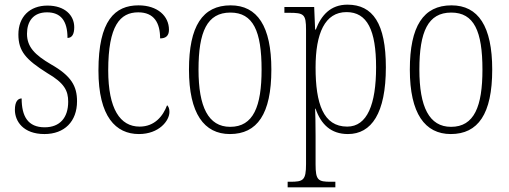

<svg xmlns="http://www.w3.org/2000/svg" viewBox="-20 -566 2186 825"><path d="M171 10C257 10 311 -44 311 -131C311 -196 286 -240 200 -289C130 -330 96 -364 96 -421C96 -473 122 -513 182 -513C240 -513 270 -478 270 -403C290 -403 299 -420 299 -449C299 -500 259 -542 184 -542C107 -542 59 -493 59 -418C59 -346 91 -310 183 -252C257 -209 273 -176 273 -129C273 -60 237 -19 172 -19C100 -19 73 -66 73 -143C56 -143 44 -128 44 -94C44 -45 80 10 171 10Z M577 10C663 10 708 -47 708 -85C708 -100 704 -108 698 -114C681 -68 645 -22 580 -22C496 -22 445 -98 445 -264C445 -456 496 -513 574 -513C642 -513 668 -468 668 -401C691 -401 706 -411 706 -438C706 -497 657 -543 575 -543C474 -543 403 -478 403 -263C403 -64 478 10 577 10Z M968 10C1085 10 1146 -76 1146 -267C1146 -453 1086 -543 971 -543C850 -543 792 -453 792 -267C792 -78 857 10 968 10ZM969 -21C875 -21 833 -107 833 -267C833 -430 870 -512 970 -512C1068 -512 1104 -432 1104 -267C1104 -109 1069 -21 969 -21Z M1216 239H1421V215H1402C1347 215 1336 209 1336 140V18C1336 -34 1335 -75 1334 -99H1336C1359 -32 1402 10 1475 10C1576 10 1638 -79 1638 -277C1638 -465 1582 -546 1473 -546C1400 -546 1360 -500 1337 -439H1334L1330 -536H1202V-511H1222C1286 -511 1295 -505 1295 -438V139C1295 209 1283 215 1227 215H1216ZM1472 -22C1369 -22 1336 -121 1336 -276C1336 -423 1376 -514 1469 -514C1558 -514 1596 -436 1596 -277C1596 -118 1558 -22 1472 -22Z M1917 10C2034 10 2095 -76 2095 -267C2095 -453 2035 -543 1920 -543C1799 -543 1741 -453 1741 -267C1741 -78 1806 10 1917 10ZM1918 -21C1824 -21 1782 -107 1782 -267C1782 -430 1819 -512 1919 -512C2017 -512 2053 -432 2053 -267C2053 -109 2018 -21 1918 -21Z"/></svg>

Font: Noto Serif Devanagari Condensed ExtraLight
Style: Regular
Weight: 200
Width: 3
Designer: Universal Thirst, Indian Type Foundry and the Monotype Design Team
Foundry: Monotype Imaging Inc.
Version: Version 2.004